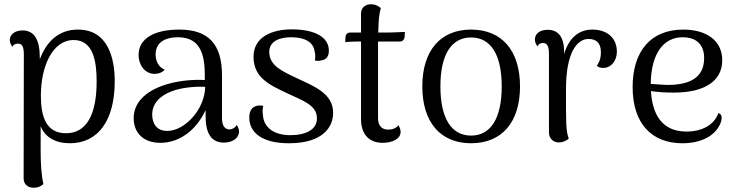

<svg xmlns="http://www.w3.org/2000/svg" viewBox="-20 -660 3459 902"><path d="M346 -521C256 -521 198 -465 167 -381V-390C167 -470 143 -517 86 -517C51 -517 26 -499 26 -472C26 -463 30 -451 38 -440C44 -453 57 -455 64 -455C84 -455 92 -441 92 -404L91 178C91 206 111 222 138 222C161 222 177 212 184 204C174 166 171 98 171 55V-67C191 -16 240 13 308 13C441 13 519 -94 519 -278C519 -384 489 -521 346 -521ZM290 -34C195 -34 172 -115 172 -211C172 -349 227 -472 326 -472C420 -472 434 -368 434 -277C434 -117 384 -34 290 -34Z M1092 -73C1085 -59 1069 -52 1059 -52C1036 -52 1023 -69 1023 -105V-305C1023 -452 960 -521 822 -521C706 -521 631 -480 631 -401C631 -356 660 -313 706 -313C722 -313 742 -318 754 -333C723 -344 711 -377 711 -404C711 -467 765 -485 815 -485C907 -485 942 -426 942 -310V-284C891 -287 829 -282 774 -267C678 -241 608 -187 608 -105C608 -35 655 11 733 11C825 11 903 -50 946 -143V-114C946 -28 976 10 1033 10C1072 10 1103 -12 1103 -42C1103 -50 1100 -62 1092 -73ZM769 -45C715 -43 695 -81 695 -122C695 -173 731 -211 789 -232C830 -248 897 -255 944 -252C942 -145 848 -47 769 -45Z M1337 13C1497 13 1545 -63 1545 -130C1545 -222 1454 -255 1374 -293C1307 -325 1245 -351 1245 -416C1245 -467 1294 -485 1348 -485C1412 -485 1453 -462 1458 -418C1462 -406 1462 -390 1459 -376C1469 -374 1478 -373 1488 -376C1516 -379 1525 -399 1525 -422C1525 -485 1460 -522 1351 -522C1255 -522 1171 -485 1171 -393C1171 -293 1251 -259 1329 -222C1399 -188 1469 -168 1469 -104C1469 -51 1417 -25 1344 -25C1266 -25 1218 -62 1215 -121C1213 -137 1213 -149 1217 -163C1167 -171 1151 -142 1151 -108C1151 -41 1206 13 1337 13Z M1797 -507H1757C1758 -561 1761 -596 1769 -622C1761 -629 1746 -640 1723 -640C1696 -640 1676 -624 1676 -596V-507H1625C1613 -507 1604 -500 1603 -485L1602 -462C1615 -464 1649 -465 1662 -465H1676V-100C1676 -30 1714 11 1777 11C1826 11 1862 -9 1862 -40C1862 -49 1859 -61 1851 -72C1844 -58 1822 -51 1804 -51C1772 -51 1756 -71 1756 -105V-427V-465H1859C1871 -465 1880 -474 1881 -488L1882 -510C1872 -509 1807 -507 1797 -507Z M2193 13C2338 13 2423 -86 2423 -254C2423 -422 2338 -521 2193 -521C2049 -521 1964 -422 1964 -254C1964 -86 2049 13 2193 13ZM2193 -23C2100 -23 2049 -105 2049 -254C2049 -403 2100 -484 2193 -484C2286 -484 2337 -403 2337 -254C2337 -105 2286 -23 2193 -23Z M2763 -521C2699 -521 2653 -482 2630 -406V-411C2632 -484 2604 -520 2553 -520C2515 -520 2493 -501 2493 -474C2493 -463 2497 -453 2505 -442C2511 -456 2524 -458 2531 -458C2550 -458 2559 -444 2559 -406V-38C2559 -8 2580 9 2605 9C2628 9 2644 -2 2652 -9C2638 -47 2639 -82 2639 -241C2639 -414 2691 -477 2745 -477C2782 -477 2803 -457 2803 -415C2803 -393 2800 -375 2784 -351C2790 -344 2803 -340 2819 -341C2850 -343 2878 -373 2878 -417C2878 -484 2830 -521 2763 -521Z M3355 -129C3335 -72 3277 -42 3205 -42C3117 -42 3047 -89 3038 -232C3073 -227 3108 -225 3146 -225C3287 -225 3373 -277 3373 -377C3373 -471 3297 -521 3190 -521C3035 -521 2952 -417 2952 -251C2952 -79 3042 13 3186 13C3270 13 3338 -19 3364 -79C3377 -112 3368 -124 3355 -129ZM3187 -485C3236 -485 3288 -464 3288 -387C3288 -288 3210 -261 3115 -261C3089 -262 3062 -264 3037 -266C3039 -410 3098 -485 3187 -485Z"/></svg>

Font: Arima Koshi
Style: Regular
Weight: 400
Designer: Joana Correia and Natanael Gama
Foundry: NDISCOVER
Version: Version 1.019;PS 001.019;hotconv 1.0.88;makeotf.lib2.5.64775